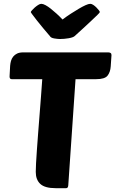

<svg xmlns="http://www.w3.org/2000/svg" viewBox="-20 -984 603 1004"><path d="M375 -570 337 -15Q336 0 326 0H271Q215 0 191 -22Q167 -44 167 -85Q167 -100 168.5 -130Q170 -160 173 -200.5Q176 -241 179.5 -288.5Q183 -336 187 -384.5Q191 -433 194.5 -481Q198 -529 201 -570H41Q30 -570 30 -584L33 -640Q34 -653 37.5 -665.5Q41 -678 49 -688Q57 -698 69.5 -704Q82 -710 100 -710H547Q553 -710 558 -707Q563 -704 563 -696L559 -637Q557 -607 542.5 -588.5Q528 -570 483 -570ZM196 -964Q205 -964 218 -957Q231 -950 245.5 -938.5Q260 -927 276 -912.5Q292 -898 307 -882Q328 -898 350.5 -912.5Q373 -927 392.5 -938.5Q412 -950 427.5 -957Q443 -964 452 -964Q459 -964 467.5 -958.5Q476 -953 483.5 -945.5Q491 -938 496.5 -931Q502 -924 502 -921Q502 -918 489 -905.5Q476 -893 456.5 -874.5Q437 -856 414 -835Q391 -814 370 -795Q362 -788 339 -784Q316 -780 294 -780Q281 -780 263.5 -783Q246 -786 241 -795Q223 -816 205 -837.5Q187 -859 173 -877Q159 -895 150 -907Q141 -919 141 -921Q141 -923 147 -930Q153 -937 161.5 -944.5Q170 -952 179.5 -958Q189 -964 196 -964Z"/></svg>

Font: PoetsenOne
Style: Regular
Weight: 400
Designer: Rodrigo Fuenzalida, Pablo Impallari
Foundry: Pablo Impallari, Rodrigo Fuenzalida
Version: Version 1.000; ttfautohint (v0.8) -G 200 -r 50